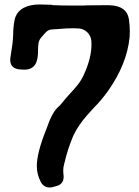

<svg xmlns="http://www.w3.org/2000/svg" viewBox="-20 -732 626 863"><path d="M204.1 110.8Q176.3 110.8 163.1 85.4Q145.5 50.8 145.5 15.6Q145.5 -43.5 184.6 -142.1L189.9 -155.8Q215.3 -230.5 244.1 -253.4Q251 -259.8 256.8 -267.1Q275.4 -290.5 294.4 -310.8Q313.5 -331.1 329.3 -350.8Q345.2 -370.6 356 -394.5Q391.1 -470.2 391.1 -531.2L390.6 -548.3Q388.2 -571.3 372.6 -586.7Q356.9 -602.1 335 -604Q323.7 -605 310.5 -605Q277.3 -605 242.7 -601.6Q226.1 -600.6 213.1 -599.6Q200.2 -598.6 192.4 -592.5Q184.6 -586.4 176.3 -576.2Q171.4 -570.3 167 -565.9Q156.7 -554.2 153.3 -539.6Q150.9 -524.4 150.9 -506.8V-501Q150.9 -471.2 142.6 -450.2Q128.4 -418.9 90.3 -418.9L76.7 -419.4L70.3 -419.9Q25.9 -422.9 25.9 -463.4L26.4 -470.2Q32.2 -507.3 35.6 -532.2Q38.1 -549.8 39.1 -574.7Q39.1 -609.4 45.9 -644.5Q59.6 -701.7 135.7 -710.9Q145 -711.9 158.2 -711.9L214.8 -710.4V-709Q247.1 -707 317.9 -707Q370.1 -707 371.6 -708Q407.7 -708.5 439 -708.5H470.2Q549.8 -707 559.6 -645Q563.5 -616.2 563.5 -590.3Q563.5 -576.7 562.5 -564Q550.3 -443.8 466.3 -324.2Q436 -281.7 400.9 -246.6Q387.2 -231.9 373.5 -216.3Q331.1 -168.9 308.6 -120.1Q284.2 -62 269.5 1Q264.2 19.5 264.2 32.7Q264.2 45.4 266.1 60.1V62.5Q266.1 97.7 229 105.5Q213.4 110.8 204.1 110.8Z"/></svg>

Font: X Typewriter
Style: Bold
Weight: 700
Designer: GGBot
Version: 0.10